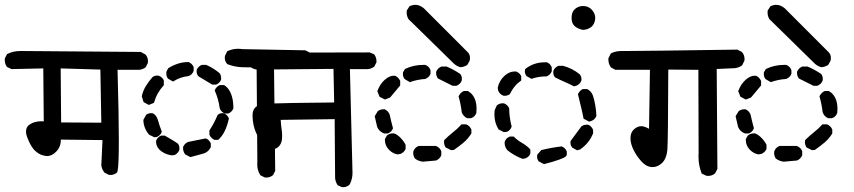

<svg xmlns="http://www.w3.org/2000/svg" viewBox="-31 -776 3551 798"><path d="M221.7 -193.4Q221.7 -164.6 201.7 -145Q184.6 -127.4 165 -127.4Q162.1 -127.4 159.7 -127.9Q136.2 -130.4 118.2 -146.5Q111.3 -152.3 108.4 -156.2Q105.5 -160.2 103.8 -162.6Q102.1 -165 100.3 -167.7Q98.6 -170.4 96.9 -173.3Q95.2 -176.3 93.5 -179.4Q91.8 -182.6 90.3 -186Q86.9 -192.9 84 -200.7Q77.1 -216.8 77.1 -229.5Q77.1 -249 93.3 -259.3Q112.8 -272 141.1 -272Q146 -272 150.9 -271.5L148.9 -491.7L16.6 -488.8L-1.5 -497.6L-2.4 -498.5Q-11.2 -509.8 -11.2 -527.8Q-11.2 -529.3 -11.2 -532.7L-2 -550.8L-0.5 -551.8Q23.9 -564 53.2 -564Q57.6 -564 61.5 -564L554.2 -560.1L573.7 -549.3Q584 -538.1 584 -521.5Q584 -518.6 583.5 -514.2L574.7 -496.6Q561.5 -486.8 546.9 -485.8H457.5Q462.9 -298.3 462.9 -193.4Q462.9 -90.8 458 -66.9Q457 -63 455.6 -59.1L454.6 -58.6Q443.4 -48.8 428.2 -48.8Q422.4 -48.8 420.4 -49.8L403.8 -58.1Q392.6 -70.8 390.1 -88.9L395 -193.8L221.7 -195.8Q221.7 -194.3 221.7 -193.4ZM223.1 -267.1 390.1 -266.1 386.2 -486.8 221.2 -491.7Z M1038.1 -93.3Q1038.1 -97.2 1038.6 -100.6L1035.6 -495.6Q1006.8 -495.6 975.6 -496.6Q944.3 -497.6 914.1 -509.3L913.1 -510.3Q903.3 -520.5 903.3 -536.1Q903.3 -542.5 904.3 -544.4L913.1 -562.5L914.6 -563.5Q934.6 -573.2 958.5 -573.2Q967.8 -573.2 977.1 -571.8L1237.8 -566.9L1255.4 -558.1L1255.9 -557.1Q1265.6 -545.9 1265.6 -530.3Q1265.6 -523.9 1264.6 -522L1256.3 -505.4Q1243.2 -495.6 1228.5 -494.6H1107.9L1112.8 -65.9L1104 -48.3Q1096.2 -42 1089.1 -40Q1082 -38.1 1077.4 -38.1Q1072.8 -38.1 1068.8 -38.6L1050.8 -47.9L1050.3 -48.8Q1038.1 -68.8 1038.1 -93.3ZM738.8 -134.3Q733.4 -141.1 731.7 -147.7Q730 -154.3 730 -158.4Q730 -162.6 730 -165.5Q736.3 -179.7 750.5 -186Q787.1 -192.9 823.7 -200.7Q830.6 -198.2 833.3 -196Q835.9 -193.8 836.9 -192.4Q841.8 -187.5 845.2 -179.7V-164.6Q835 -144 815.9 -138.2L760.3 -123ZM617.7 -186.5Q617.7 -190.9 618.2 -192.4Q624 -206.1 637.7 -211.9L638.7 -212.4H653.8Q693.4 -189.9 707.5 -179.7Q714.8 -171.9 714.8 -159.7Q714.8 -153.3 713.9 -151.4Q708 -137.7 693.8 -131.3L680.2 -130.4Q649.9 -136.2 631.8 -153.8Q617.7 -168.5 617.7 -186.5ZM839.4 -215.8V-233.9Q859.4 -264.2 873.5 -298.3Q881.8 -305.7 893.1 -305.7Q898.4 -305.7 900.4 -304.7Q914.1 -298.8 919.9 -285.2L920.4 -283.7Q907.2 -222.7 877.4 -196.3L876 -194.8H859.9Q854 -197.8 851.3 -200Q848.6 -202.1 847.7 -203.6Q842.8 -208.5 839.4 -215.8ZM597.2 -305.7Q602.5 -305.7 604.5 -304.7Q618.7 -298.8 625.5 -276.4Q630.9 -256.3 641.6 -228.5Q639.2 -222.2 637.5 -220Q635.7 -217.8 635.3 -217.3Q629.9 -210.4 620.6 -206.5L610.4 -205.6L588.4 -216.3Q565.9 -243.2 564.9 -276.4V-277.8L576.2 -298.3L577.1 -299.3Q585.9 -305.7 597.2 -305.7ZM882.8 -422.4H899.9Q907.2 -418.5 912.1 -413.1Q921.9 -403.3 928.7 -387.2Q939 -363.3 939 -326.2V-325.2Q932.6 -310.5 918.9 -304.7L918 -304.2H903.3Q888.7 -310.5 882.8 -324.2L882.3 -325.7Q877.4 -363.8 861.3 -400.4L862.3 -402.3Q868.2 -416 881.8 -421.9ZM622.1 -461.9Q627.9 -461.9 629.9 -460.9Q643.6 -455.1 649.4 -442.9L649.9 -441.4V-421.9Q634.8 -405.3 625 -387.9Q615.2 -370.6 608.9 -348.6L587.4 -339.8L565.9 -351.6L558.1 -375.5Q563.5 -399.4 575.4 -418.7Q587.4 -438 602.5 -455.1Q610.4 -461.9 622.1 -461.9ZM786.1 -479Q786.1 -484.4 787.1 -487.3Q790 -493.2 794.9 -498Q799.8 -502.9 807.6 -506.3H826.2Q855.5 -493.7 881.8 -471.7Q888.2 -462.9 888.2 -450.2Q888.2 -445.3 887.7 -444.3Q881.8 -430.7 868.2 -424.8L867.2 -424.3H852.5H851.1L793.5 -459Q786.1 -467.8 786.1 -479ZM660.2 -470.7Q660.2 -477.1 661.1 -479L668 -492.2Q686 -503.9 707.3 -511Q728.5 -518.1 752 -518.1H752.9Q767.6 -511.7 773.4 -498L773.9 -497.1V-481.4Q768.1 -465.3 752.9 -460L751.5 -459.5Q719.7 -456.5 691.4 -439L688.5 -437L667 -449.2Q660.2 -459 660.2 -470.7Z M1135.7 -277.8Q1136.7 -256.8 1139.2 -241Q1141.6 -225.1 1141.6 -215.1Q1141.6 -205.1 1141.1 -198.2Q1139.2 -178.2 1126.5 -166Q1116.2 -156.2 1102.5 -156.2Q1079.1 -156.2 1058.6 -181.6Q1043 -201.2 1031.5 -228.5Q1020 -255.9 1018.6 -292Q1018.6 -293.9 1018.6 -295.9Q1018.6 -317.9 1029.8 -329.1Q1036.1 -335.9 1047.9 -338.4Q1072.3 -344.2 1111.1 -346.2Q1149.9 -348.1 1357.9 -350.1L1355 -489.7L1035.6 -486.8Q1021 -489.3 1010.7 -497.1Q1001.5 -508.8 1001.5 -525.9Q1001.5 -527.8 1001.5 -530.8L1010.7 -547.9L1028.8 -557.1L1505.9 -558.1L1523.9 -550.3L1524.9 -549.3Q1533.7 -537.1 1533.7 -521.5Q1533.7 -520 1533.7 -517.1L1524.9 -499.5Q1511.7 -489.7 1498 -488.8H1423.3L1434.1 -57.6Q1434.1 -31.7 1422.4 -9.3Q1411.1 2 1395.5 2Q1390.1 2 1388.2 1L1372.1 -6.3Q1362.8 -21.5 1361.8 -36.1L1359.9 -280.8Z M1693.4 -117.2Q1686.5 -127.9 1686.5 -139.6Q1686.5 -146.5 1687.5 -148.4Q1692.9 -162.1 1707.5 -168.9L1709 -169.4H1781.2Q1797.4 -162.1 1802.7 -148.4L1803.2 -147.5V-130.9Q1797.4 -116.2 1782.7 -109.4L1781.7 -108.9L1726.6 -104Q1708 -106 1693.4 -117.2ZM1568.8 -193.8Q1568.8 -195.3 1568.8 -197.8L1576.7 -212.4Q1584 -218.3 1590.3 -220Q1596.7 -221.7 1600.6 -221.7Q1607.9 -221.7 1609.4 -220.7Q1622.1 -215.3 1634.5 -202.4Q1647 -189.5 1654.8 -174.3V-156.7Q1651.4 -149.4 1646.2 -144.5Q1641.1 -139.6 1633.3 -136.2L1621.1 -134.3Q1601.6 -137.7 1586.4 -152.8Q1568.8 -170.4 1568.8 -193.8ZM1814.5 -185.5Q1814.5 -188.5 1815.4 -193.8Q1832.5 -210.9 1851.6 -226.1Q1870.1 -240.2 1887.2 -259.3H1906.2Q1920.9 -253.4 1927.7 -238.8L1928.2 -237.3V-221.2Q1914.1 -198.7 1894.8 -182.6Q1875.5 -166.5 1855.5 -152.8L1843.8 -151.9L1821.3 -163.1L1820.8 -164.1Q1814.5 -173.8 1814.5 -185.5ZM1563 -321.8Q1564.9 -321.8 1567.9 -321.8Q1575.2 -318.4 1580.1 -313.2Q1585 -308.1 1588.4 -300.3Q1594.2 -272.9 1602.5 -242.7Q1599.6 -236.8 1597.7 -233.9Q1595.7 -231 1593.3 -229Q1588.9 -224.6 1581.1 -221.2H1565.4Q1554.2 -225.6 1547.4 -232.4Q1540.5 -239.3 1536.6 -248.5L1526.4 -293L1539.1 -314Q1548.8 -321.8 1563 -321.8ZM1897.5 -397.9H1913.6Q1920.4 -393.6 1923.6 -390.9Q1926.8 -388.2 1927.7 -387.2Q1949.7 -365.2 1949.7 -323.7Q1949.7 -315.9 1948.7 -306.2Q1942.9 -290.5 1927.7 -285.2L1926.8 -284.7H1910.6Q1902.8 -288.6 1897.2 -294.2Q1891.6 -299.8 1888.2 -309.1Q1884.3 -342.8 1875 -375.5Q1880.4 -387.2 1889.6 -393.6Q1892.6 -396 1897.5 -397.9ZM1605.5 -461.4Q1609.9 -461.4 1611.3 -460.9Q1612.8 -460.4 1614 -459.7Q1615.2 -459 1616.5 -458.3Q1617.7 -457.5 1619.1 -456.5Q1627 -450.7 1632.3 -439.5V-422.9V-420.9L1590.3 -370.6L1568.8 -362.3L1546.4 -374L1537.1 -397.5L1538.1 -399.4Q1549.3 -428.2 1568.6 -444.8Q1587.9 -461.4 1605.5 -461.4ZM1781.7 -473.1Q1781.7 -475.1 1781.7 -478Q1789.1 -493.7 1802.7 -499L1803.7 -499.5H1825.2Q1854 -487.3 1881.8 -468.8Q1888.7 -460 1888.7 -448.2Q1888.7 -442.4 1887.5 -439.7Q1886.2 -437 1884.3 -433.8Q1882.3 -430.7 1879.9 -428.2Q1874.5 -423.3 1866.2 -419.4H1851.6H1850.1L1789.6 -449.7L1788.6 -450.7Q1781.7 -460 1781.7 -473.1ZM1643.6 -467.8Q1643.6 -470.7 1644 -475.6L1652.3 -489.3Q1687.5 -506.3 1727.1 -506.3Q1731 -506.3 1736.3 -506.3Q1752.4 -500.5 1757.8 -485.4L1758.3 -484.4V-468.8Q1752 -453.6 1736.3 -447.8Q1704.1 -445.8 1672.4 -434.6L1650.9 -447.3Q1643.6 -456.1 1643.6 -467.8ZM1659.2 -724.1Q1659.2 -727.5 1659.7 -732.4L1671.4 -750.5Q1684.1 -755.9 1694.8 -755.9Q1713.9 -755.9 1731 -741.2Q1731.4 -741.2 1915 -557.1Q1922.4 -547.4 1922.4 -535.2Q1922.4 -529.8 1920.9 -523.4L1911.1 -505.9Q1897 -497.6 1883.3 -496.6Q1868.7 -500 1856.4 -510.7L1666.5 -696.8Q1659.2 -709.5 1659.2 -724.1Z M2201.2 -125.5Q2201.2 -128.4 2202.1 -133.3L2218.8 -152.3Q2260.7 -162.6 2303.7 -167.5Q2311.5 -164.1 2316.4 -159.2Q2321.3 -154.3 2324.7 -146.5V-131.8Q2323.2 -128.4 2321.3 -126.5Q2309.1 -114.3 2230 -93.8L2208.5 -105L2207.5 -106Q2201.2 -114.3 2201.2 -125.5ZM2066.4 -181.6Q2066.4 -187 2067.4 -189Q2068.4 -190.9 2069.6 -192.9Q2070.8 -194.8 2072 -196.8Q2073.2 -198.7 2075 -200.4Q2076.7 -202.1 2078.6 -203.6Q2082.5 -206.1 2087.9 -208.5H2104Q2119.6 -192.9 2137.7 -182.6Q2157.7 -171.4 2171.9 -156.2L2173.3 -154.3V-137.7Q2170.4 -130.4 2165.5 -125.7Q2160.6 -121.1 2152.8 -117.7L2141.1 -115.7Q2107.9 -127.9 2078.1 -151.4Q2066.4 -165 2066.4 -181.6ZM2340.3 -178.7Q2339.8 -181.6 2339.8 -183.6Q2339.8 -186 2340.8 -190.4L2385.7 -251Q2392.1 -255.4 2397.7 -256.6Q2403.3 -257.8 2406.7 -257.8Q2413.1 -257.8 2415.5 -256.8Q2427.7 -251 2433.6 -237.3L2434.1 -236.3V-221.7Q2417.5 -180.2 2379.9 -154.8L2378.9 -154.3L2367.2 -151.4L2347.2 -162.6Q2340.8 -170.9 2340.3 -178.7ZM2023.9 -299.8Q2023.9 -308.1 2024.9 -317.9L2033.7 -337.4L2034.7 -338.4Q2044.9 -346.7 2058.1 -346.7Q2063.5 -346.7 2065.4 -345.7Q2079.1 -339.8 2085 -326.2L2085.4 -325.2V-324.2Q2085.4 -289.6 2095.7 -249.5Q2091.8 -240.7 2087.2 -235.8Q2082.5 -231 2075.7 -228L2062.5 -227.1L2041 -238.3L2040.5 -239.3Q2023.9 -266.6 2023.9 -299.8ZM2391.6 -405.8H2409.7Q2417 -401.4 2421.9 -397Q2430.2 -388.2 2434.1 -376.5Q2445.8 -338.9 2447.8 -293.9Q2444.3 -286.1 2439.5 -281.2Q2434.6 -276.4 2427.2 -273.4L2417.5 -270.5L2394.5 -282.7Q2389.2 -310.5 2384.8 -327.6Q2377.4 -356.9 2371.1 -384.3Q2377.9 -399.4 2390.1 -405.3ZM2108.9 -479Q2113.8 -479 2115.2 -478.5Q2128.9 -472.7 2134.8 -460.4L2135.3 -459V-441.4Q2124.5 -433.6 2116.7 -426.3Q2100.1 -409.2 2088.4 -385.3Q2079.1 -377.9 2067.4 -377.9Q2061.5 -377.9 2059.6 -378.9Q2045.9 -384.8 2039.6 -398.9L2037.6 -411.1Q2043.9 -440.4 2064.5 -459.7Q2085 -479 2108.9 -479ZM2268.6 -475.1Q2268.6 -480.5 2269.5 -482.7Q2270.5 -484.9 2271.5 -486.8Q2277.3 -497.1 2290 -502.4H2309.1Q2348.1 -492.2 2378.9 -466.8Q2385.7 -458 2385.7 -446.8Q2385.7 -441.4 2384.8 -439.5Q2378.9 -425.8 2364.7 -419.9L2355 -417Q2334.5 -427.7 2314.9 -436Q2295.4 -444.3 2275.9 -454.6L2274.9 -455.6Q2268.6 -463.9 2268.6 -475.1ZM2157.7 -459.5Q2150.4 -468.8 2150.4 -479.5Q2150.4 -482.9 2151.4 -488.3L2152.8 -489.7Q2187 -517.1 2233.9 -517.1Q2237.3 -517.1 2241.2 -517.1Q2247.6 -514.6 2250.2 -512.5Q2252.9 -510.3 2254.9 -508.3Q2258.8 -503.9 2262.2 -496.1V-479.5Q2255.9 -464.8 2242.2 -459L2241.2 -458.5H2240.2Q2208 -458.5 2180.7 -449.2L2178.2 -448.2ZM2391.1 -651.9Q2353.5 -660.2 2346.7 -685.5Q2344.7 -693.4 2344.7 -699Q2344.7 -704.6 2345 -709Q2345.2 -713.4 2346.7 -718.8Q2351.1 -734.4 2364.3 -742.7Q2377.4 -751 2391.6 -751Q2418.9 -751 2434.1 -728.5Q2442.9 -715.8 2442.9 -701.7Q2442.9 -689 2437 -677.2Q2431.6 -667 2422.4 -661.1Q2407.7 -651.9 2391.6 -651.9Z M2552.2 -564H2569.8Q2638.2 -564 3033.7 -569.8L3052.2 -560.1Q3063.5 -547.9 3063.5 -530.8Q3063.5 -527.8 3063 -523.9L3053.2 -503.9Q3039.1 -494.6 3023.9 -492.7L2947.8 -489.3L2950.7 -73.7L2940.9 -55.2L2939.9 -54.7Q2928.7 -44.9 2912.1 -44.9Q2905.8 -44.9 2903.8 -45.9L2885.3 -54.7L2884.8 -56.6Q2872.1 -88.4 2872.1 -125Q2872.1 -132.3 2872.6 -139.6L2871.6 -485.8L2746.6 -486.8Q2745.6 -187 2742.7 -153.3Q2739.7 -117.7 2721.2 -99.1Q2703.1 -81.5 2681.2 -81.5Q2655.8 -81.5 2633.8 -106.4Q2613.8 -128.9 2601.6 -154.1Q2589.4 -179.2 2589.4 -201.7Q2589.4 -225.1 2603.8 -238.3Q2618.2 -251.5 2634.3 -251.5Q2647.5 -251.5 2666.5 -240.7L2670.4 -485.8H2526.9L2508.3 -495.6L2507.3 -497.1Q2497.6 -510.7 2497.6 -528.8Q2497.6 -530.8 2497.6 -533.7L2507.8 -553.7L2509.3 -554.7Q2528.3 -564 2552.2 -564Z M3193.4 -117.2Q3186.5 -127.9 3186.5 -139.6Q3186.5 -146.5 3187.5 -148.4Q3192.9 -162.1 3207.5 -168.9L3209 -169.4H3281.2Q3297.4 -162.1 3302.7 -148.4L3303.2 -147.5V-130.9Q3297.4 -116.2 3282.7 -109.4L3281.7 -108.9L3226.6 -104Q3208 -106 3193.4 -117.2ZM3068.8 -193.8Q3068.8 -195.3 3068.8 -197.8L3076.7 -212.4Q3084 -218.3 3090.3 -220Q3096.7 -221.7 3100.6 -221.7Q3107.9 -221.7 3109.4 -220.7Q3122.1 -215.3 3134.5 -202.4Q3147 -189.5 3154.8 -174.3V-156.7Q3151.4 -149.4 3146.2 -144.5Q3141.1 -139.6 3133.3 -136.2L3121.1 -134.3Q3101.6 -137.7 3086.4 -152.8Q3068.8 -170.4 3068.8 -193.8ZM3314.5 -185.5Q3314.5 -188.5 3315.4 -193.8Q3332.5 -210.9 3351.6 -226.1Q3370.1 -240.2 3387.2 -259.3H3406.2Q3420.9 -253.4 3427.7 -238.8L3428.2 -237.3V-221.2Q3414.1 -198.7 3394.8 -182.6Q3375.5 -166.5 3355.5 -152.8L3343.8 -151.9L3321.3 -163.1L3320.8 -164.1Q3314.5 -173.8 3314.5 -185.5ZM3063 -321.8Q3064.9 -321.8 3067.9 -321.8Q3075.2 -318.4 3080.1 -313.2Q3085 -308.1 3088.4 -300.3Q3094.2 -272.9 3102.5 -242.7Q3099.6 -236.8 3097.7 -233.9Q3095.7 -231 3093.3 -229Q3088.9 -224.6 3081.1 -221.2H3065.4Q3054.2 -225.6 3047.4 -232.4Q3040.5 -239.3 3036.6 -248.5L3026.4 -293L3039.1 -314Q3048.8 -321.8 3063 -321.8ZM3397.5 -397.9H3413.6Q3420.4 -393.6 3423.6 -390.9Q3426.8 -388.2 3427.7 -387.2Q3449.7 -365.2 3449.7 -323.7Q3449.7 -315.9 3448.7 -306.2Q3442.9 -290.5 3427.7 -285.2L3426.8 -284.7H3410.6Q3402.8 -288.6 3397.2 -294.2Q3391.6 -299.8 3388.2 -309.1Q3384.3 -342.8 3375 -375.5Q3380.4 -387.2 3389.6 -393.6Q3392.6 -396 3397.5 -397.9ZM3105.5 -461.4Q3109.9 -461.4 3111.3 -460.9Q3112.8 -460.4 3114 -459.7Q3115.2 -459 3116.5 -458.3Q3117.7 -457.5 3119.1 -456.5Q3127 -450.7 3132.3 -439.5V-422.9V-420.9L3090.3 -370.6L3068.8 -362.3L3046.4 -374L3037.1 -397.5L3038.1 -399.4Q3049.3 -428.2 3068.6 -444.8Q3087.9 -461.4 3105.5 -461.4ZM3281.7 -473.1Q3281.7 -475.1 3281.7 -478Q3289.1 -493.7 3302.7 -499L3303.7 -499.5H3325.2Q3354 -487.3 3381.8 -468.8Q3388.7 -460 3388.7 -448.2Q3388.7 -442.4 3387.5 -439.7Q3386.2 -437 3384.3 -433.8Q3382.3 -430.7 3379.9 -428.2Q3374.5 -423.3 3366.2 -419.4H3351.6H3350.1L3289.6 -449.7L3288.6 -450.7Q3281.7 -460 3281.7 -473.1ZM3143.6 -467.8Q3143.6 -470.7 3144 -475.6L3152.3 -489.3Q3187.5 -506.3 3227.1 -506.3Q3231 -506.3 3236.3 -506.3Q3252.4 -500.5 3257.8 -485.4L3258.3 -484.4V-468.8Q3252 -453.6 3236.3 -447.8Q3204.1 -445.8 3172.4 -434.6L3150.9 -447.3Q3143.6 -456.1 3143.6 -467.8ZM3159.2 -724.1Q3159.2 -727.5 3159.7 -732.4L3171.4 -750.5Q3184.1 -755.9 3194.8 -755.9Q3213.9 -755.9 3231 -741.2Q3231.4 -741.2 3415 -557.1Q3422.4 -547.4 3422.4 -535.2Q3422.4 -529.8 3420.9 -523.4L3411.1 -505.9Q3397 -497.6 3383.3 -496.6Q3368.7 -500 3356.4 -510.7L3166.5 -696.8Q3159.2 -709.5 3159.2 -724.1Z"/></svg>

Font: Bakudai
Style: Medium
Weight: 500
Version: Version 1.48